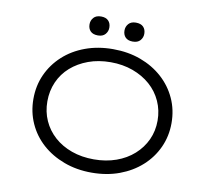

<svg xmlns="http://www.w3.org/2000/svg" viewBox="-93 -984 1200 1098"><g transform="rotate(10 507.5 -434.5)"><path d="M507 10Q420 10 346.5 -17.5Q273 -45 219.5 -93Q166 -141 136.5 -206.5Q107 -272 107 -348Q107 -425 136.5 -490Q166 -555 219.5 -604Q273 -653 346.5 -680Q420 -707 507 -707Q595 -707 668 -680Q741 -653 795 -604.5Q849 -556 879 -490.5Q909 -425 909 -348Q909 -272 879 -206.5Q849 -141 795 -92.5Q741 -44 668 -17Q595 10 507 10ZM507 -67Q577 -67 636 -88Q695 -109 738 -147.5Q781 -186 804.5 -237Q828 -288 828 -348Q828 -408 804.5 -460Q781 -512 738 -550Q695 -588 636 -609.5Q577 -631 507 -631Q436 -631 377.5 -609.5Q319 -588 276.5 -550.5Q234 -513 211 -461Q188 -409 188 -348Q188 -288 211 -236.5Q234 -185 276.5 -147Q319 -109 377.5 -88Q436 -67 507 -67ZM609 -769Q581 -769 566.5 -784Q552 -799 552 -824Q552 -846 566.5 -862.5Q581 -879 609 -879Q638 -879 652.5 -864Q667 -849 667 -824Q667 -802 652.5 -785.5Q638 -769 609 -769ZM407 -769Q378 -769 363.5 -784Q349 -799 349 -824Q349 -846 363.5 -862.5Q378 -879 407 -879Q435 -879 449.5 -864Q464 -849 464 -824Q464 -802 449.5 -785.5Q435 -769 407 -769Z"/></g></svg>

Font: Lexend Peta Light
Style: Regular
Weight: 300
Version: Version 1.007